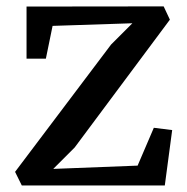

<svg xmlns="http://www.w3.org/2000/svg" viewBox="-20 -566 570 586"><path d="M384 -495 140.5 -487 120 -387H61V-546L479.5 -546.5L498.5 -506L208 -116L142.5 -50.5L400 -60.5L449.5 -176L505.5 -169L483 0H46.5L26 -41.5L319 -430Z"/></svg>

Font: Merriweather Text
Style: Regular
Weight: 400
Designer: Eben Sorkin
Foundry: Eben Sorkin
Version: Version 2.100; ttfautohint (v1.7.19-72a1) -l 8 -r 50 -G 200 